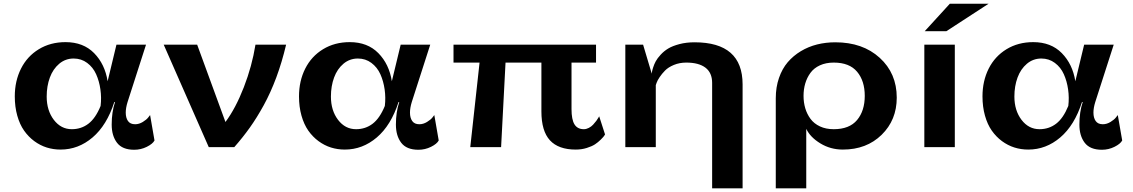

<svg xmlns="http://www.w3.org/2000/svg" viewBox="-20 -797 6139 1040"><path d="M670.9 -244.1Q661.1 -212.4 661.1 -187Q661.1 -158.7 673.3 -141.4Q685.5 -124 711.9 -124Q733.4 -124 753.7 -136.5Q773.9 -148.9 783.2 -161.1L793 -173.8L816.9 -36.1Q807.1 -17.6 775.1 -1.7Q743.2 14.2 707 14.2Q642.6 14.2 613.8 -23.7Q585 -61.5 585 -122.1Q585 -190.4 603 -244.1H599.1Q558.6 -118.2 481.4 -52.5Q404.3 13.2 308.1 13.2Q269 13.2 233.2 2Q197.3 -9.3 165.5 -32.7Q133.8 -56.2 110.4 -89.6Q86.9 -123 73.5 -170.7Q60.1 -218.3 60.1 -274.9Q60.1 -358.4 93.8 -425.3Q127.4 -492.2 190.4 -530.5Q253.4 -568.8 335 -568.8Q431.2 -568.8 489.7 -509.3Q548.3 -449.7 563 -356.9L610.8 -555.2H771ZM232.9 -273.9Q232.9 -198.7 271.5 -147.9Q310.1 -97.2 369.1 -97.2Q419.9 -97.2 458.7 -126.7Q497.6 -156.2 524.9 -223.1Q530.3 -267.6 523.9 -312.5Q517.6 -357.4 500.7 -395Q483.9 -432.6 452.1 -456.3Q420.4 -480 378.9 -480Q334.5 -480 300.8 -451.7Q267.1 -423.3 250 -377Q232.9 -330.6 232.9 -273.9Z M1363.8 -555.2H1529.8Q1507.3 -460 1476.6 -377.4Q1445.8 -294.9 1408.7 -227.3Q1371.6 -159.7 1333.5 -106.2Q1295.4 -52.7 1249 0H1110.8L866.7 -555.2H1047.9L1201.2 -136.2Q1256.3 -210 1300.8 -324.5Q1345.2 -439 1363.8 -555.2Z M2210.4 -244.1Q2200.7 -212.4 2200.7 -187Q2200.7 -158.7 2212.9 -141.4Q2225.1 -124 2251.5 -124Q2272.9 -124 2293.2 -136.5Q2313.5 -148.9 2322.8 -161.1L2332.5 -173.8L2356.4 -36.1Q2346.7 -17.6 2314.7 -1.7Q2282.7 14.2 2246.6 14.2Q2182.1 14.2 2153.3 -23.7Q2124.5 -61.5 2124.5 -122.1Q2124.5 -190.4 2142.6 -244.1H2138.7Q2098.1 -118.2 2021 -52.5Q1943.8 13.2 1847.7 13.2Q1808.6 13.2 1772.7 2Q1736.8 -9.3 1705.1 -32.7Q1673.3 -56.2 1649.9 -89.6Q1626.5 -123 1613 -170.7Q1599.6 -218.3 1599.6 -274.9Q1599.6 -358.4 1633.3 -425.3Q1667 -492.2 1730 -530.5Q1793 -568.8 1874.5 -568.8Q1970.7 -568.8 2029.3 -509.3Q2087.9 -449.7 2102.5 -356.9L2150.4 -555.2H2310.5ZM1772.5 -273.9Q1772.5 -198.7 1811 -147.9Q1849.6 -97.2 1908.7 -97.2Q1959.5 -97.2 1998.3 -126.7Q2037.1 -156.2 2064.5 -223.1Q2069.8 -267.6 2063.5 -312.5Q2057.1 -357.4 2040.3 -395Q2023.4 -432.6 1991.7 -456.3Q1960 -480 1918.5 -480Q1874 -480 1840.3 -451.7Q1806.6 -423.3 1789.6 -377Q1772.5 -330.6 1772.5 -273.9Z M2527.3 0 2577.6 -458H2436.5V-555.2H3208.5V-458H3075.7V-206.1Q3075.7 -149.4 3091.8 -123.3Q3107.9 -97.2 3142.6 -97.2Q3155.8 -97.2 3169.4 -104.2Q3183.1 -111.3 3192.6 -121.6Q3202.1 -131.8 3210 -142.3Q3217.8 -152.8 3221.7 -160.2L3225.6 -167L3257.3 -68.8Q3255.4 -65.4 3251.7 -60.1Q3248 -54.7 3233.9 -40.5Q3219.7 -26.4 3203.1 -15.4Q3186.5 -4.4 3158.4 4.4Q3130.4 13.2 3098.6 13.2Q3004.9 13.2 2958.7 -37.1Q2912.6 -87.4 2912.6 -193.8V-458H2718.3L2694.3 0Z M3837.4 223.1V-348.1Q3837.4 -402.8 3801.3 -430.4Q3765.1 -458 3697.3 -458Q3660.6 -458 3630.1 -445.3Q3599.6 -432.6 3582.3 -414.8Q3564.9 -397 3553 -379.2Q3541 -361.3 3536.6 -348.6L3532.2 -335.9V0H3367.2V-555.2H3463.4L3510.3 -397.9Q3510.7 -401.4 3511.5 -407.5Q3512.2 -413.6 3517.8 -431.4Q3523.4 -449.2 3532 -465.1Q3540.5 -481 3558.6 -500.7Q3576.7 -520.5 3599.9 -534.4Q3623 -548.3 3660.2 -558.1Q3697.3 -567.9 3742.2 -567.9Q4002.4 -567.9 4002.4 -339.8V223.1Z M4347.2 -99.1V223.1H4182.1V-265.1Q4182.1 -324.7 4199.5 -374.8Q4216.8 -424.8 4246.8 -460Q4276.9 -495.1 4317.9 -519.8Q4358.9 -544.4 4406 -556.2Q4453.1 -567.9 4504.4 -567.9Q4652.8 -567.9 4745.1 -483.9Q4837.4 -399.9 4837.4 -268.1Q4837.4 -147 4755.6 -66.9Q4673.8 13.2 4545.4 13.2Q4478.5 13.2 4423.6 -20.3Q4368.7 -53.7 4347.2 -99.1ZM4496.1 -458Q4453.6 -458 4421.1 -443.1Q4388.7 -428.2 4369.9 -402.3Q4351.1 -376.5 4341.8 -345Q4332.5 -313.5 4332.5 -277.8Q4332.5 -242.2 4341.8 -210.7Q4351.1 -179.2 4370.1 -153.3Q4389.2 -127.4 4421.4 -112.3Q4453.6 -97.2 4496.1 -97.2Q4581.1 -97.2 4622.6 -147Q4664.1 -196.8 4664.1 -277.8Q4664.1 -358.9 4622.6 -408.4Q4581.1 -458 4496.1 -458Z M5125 -776.9H5335L5106 -627.9H4988.8ZM4986.8 0V-555.2H5151.9V0Z M5912.6 -244.1Q5902.8 -212.4 5902.8 -187Q5902.8 -158.7 5915 -141.4Q5927.2 -124 5953.6 -124Q5975.1 -124 5995.4 -136.5Q6015.6 -148.9 6024.9 -161.1L6034.7 -173.8L6058.6 -36.1Q6048.8 -17.6 6016.8 -1.7Q5984.9 14.2 5948.7 14.2Q5884.3 14.2 5855.5 -23.7Q5826.7 -61.5 5826.7 -122.1Q5826.7 -190.4 5844.7 -244.1H5840.8Q5800.3 -118.2 5723.1 -52.5Q5646 13.2 5549.8 13.2Q5510.7 13.2 5474.9 2Q5439 -9.3 5407.2 -32.7Q5375.5 -56.2 5352.1 -89.6Q5328.6 -123 5315.2 -170.7Q5301.8 -218.3 5301.8 -274.9Q5301.8 -358.4 5335.4 -425.3Q5369.1 -492.2 5432.1 -530.5Q5495.1 -568.8 5576.7 -568.8Q5672.9 -568.8 5731.4 -509.3Q5790 -449.7 5804.7 -356.9L5852.5 -555.2H6012.7ZM5474.6 -273.9Q5474.6 -198.7 5513.2 -147.9Q5551.8 -97.2 5610.8 -97.2Q5661.6 -97.2 5700.4 -126.7Q5739.3 -156.2 5766.6 -223.1Q5772 -267.6 5765.6 -312.5Q5759.3 -357.4 5742.4 -395Q5725.6 -432.6 5693.8 -456.3Q5662.1 -480 5620.6 -480Q5576.2 -480 5542.5 -451.7Q5508.8 -423.3 5491.7 -377Q5474.6 -330.6 5474.6 -273.9Z"/></svg>

Font: Sporting Grotesque
Style: Bold
Weight: 700
Designer: Lucas LE BIHAN
Foundry: Lucas LE BIHAN
Version: Version 2.002;PS 2.2;hotconv 1.0.88;makeotf.lib2.5.647800